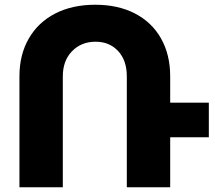

<svg xmlns="http://www.w3.org/2000/svg" viewBox="-20 -790 905 810"><path d="M861 -211H698V0H515V-468Q515 -535 478.5 -574.5Q442 -614 383 -614Q323 -614 284 -574Q245 -534 245 -468V0H62V-468Q62 -559 101.5 -627.5Q141 -696 213 -733Q285 -770 382 -770Q478 -770 549.5 -733Q621 -696 659.5 -627.5Q698 -559 698 -468V-357H861Z"/></svg>

Font: Montserrat arm2
Style: Bold
Weight: 700
Designer: Julieta Ulanovsky
Foundry: Julieta Ulanovsky
Version: Version 6.000